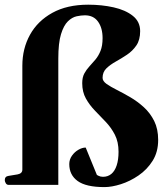

<svg xmlns="http://www.w3.org/2000/svg" viewBox="-28 -781 706 811"><path d="M8.8 0Q0.5 0 -3.7 -7.3Q-7.8 -14.6 -7.8 -20Q-7.8 -36.1 8.3 -38.1Q26.4 -40.5 46.4 -44.4Q66.4 -48.3 66.4 -64.5V-503.4Q66.4 -575.7 98.6 -634Q130.9 -692.4 193.1 -726.8Q255.4 -761.2 344.7 -761.2Q401.9 -761.2 451.9 -750Q502 -738.8 533 -714.1Q564 -689.5 564 -649.4Q564 -612.3 547.9 -588.9Q531.7 -565.4 508.3 -549.8Q484.9 -534.2 461.2 -521Q437.5 -507.8 421.4 -492.2Q405.3 -476.6 405.3 -452.1Q405.3 -438.5 422.1 -426.5Q439 -414.6 465.8 -401.1Q492.7 -387.7 522.7 -370.1Q552.7 -352.5 579.6 -328.1Q606.4 -303.7 623.3 -270Q640.1 -236.3 640.1 -189.9Q640.1 -139.2 616.7 -101.8Q593.3 -64.5 557.1 -39.8Q521 -15.1 482.4 -2.9Q443.8 9.3 413.1 9.3Q335.4 9.3 300 -16.4Q264.6 -42 264.6 -87.9Q264.6 -107.4 275.9 -123.3Q287.1 -139.2 303.2 -148.4Q319.3 -157.7 334 -157.7L381.3 -42Q381.3 -42 388.9 -38.1Q396.5 -34.2 407.2 -34.2Q427.7 -34.2 442.4 -46.4Q457 -58.6 464.8 -82.3Q472.7 -106 472.7 -140.1Q472.7 -181.6 457.3 -211.7Q441.9 -241.7 418.9 -265.9Q396 -290 373 -313.7Q350.1 -337.4 334.7 -365Q319.3 -392.6 319.3 -429.7Q319.3 -454.1 328.1 -470.5Q336.9 -486.8 349.6 -500.5Q362.3 -514.2 375 -529.3Q387.7 -544.4 396.5 -565.9Q405.3 -587.4 405.3 -620.1Q405.3 -662.6 386.2 -689.5Q367.2 -716.3 330.6 -716.3Q314.9 -716.3 295.7 -712.2Q276.4 -708 258.8 -690.9Q241.2 -673.8 229.7 -636.7Q218.3 -599.6 218.3 -533.7V0Z"/></svg>

Font: Gelasio
Style: Bold
Weight: 700
Designer: Eben Sorkin
Foundry: Eben Sorkin
Version: Version 1.008